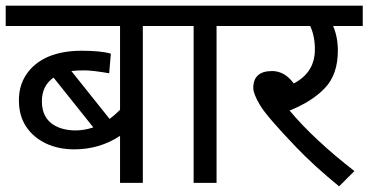

<svg xmlns="http://www.w3.org/2000/svg" viewBox="-20 -642 1293 674"><path d="M127 -286.6Q127 -219.7 184.1 -195.3Q210 -184.6 243.2 -184.1Q276.4 -184.1 307.6 -194.8L168 -369.6Q127 -340.8 127 -286.6ZM266.6 -463.9Q333.5 -463.9 369.1 -453.6L363.3 -384.8Q304.2 -395 275.9 -395Q247.6 -395 230.5 -392.6L364.7 -224.6Q380.9 -236.3 401.4 -256.3V-550.8H0V-622.1H585.4V-550.8H481.4V0H401.4V-165Q329.1 -117.7 240.7 -117.7Q185.1 -117.7 140.6 -138.7Q96.2 -160.2 71.3 -198.2Q46.4 -236.3 46.4 -289.1Q45.9 -341.8 73.2 -381.8Q100.6 -421.9 150.4 -443.4Q200.2 -463.9 266.6 -463.9Z M844.2 -550.8H740.2V0H659.7V-550.8H570.8V-622.1H844.2Z M869.1 -333Q869.1 -392.6 935.1 -392.6Q979 -392.6 1011.2 -349.1Q1085.4 -387.7 1085.4 -468.3Q1085.4 -515.6 1068.8 -550.8H829.6V-622.1H1253.4V-550.8H1149.4Q1166 -512.2 1166 -464.4Q1166 -381.3 1121.3 -333.7Q1076.7 -286.1 996.6 -253.9Q1081.5 -152.3 1224.1 -41.5L1170.4 12.2Q1081.5 -60.5 1019 -126Q916 -233.4 892.6 -273.2Q869.1 -313 869.1 -333Z"/></svg>

Font: NotoSans
Style: Regular
Weight: 400
Designer: Monotype Design team
Foundry: Monotype Imaging Inc.
Version: Version 1.04